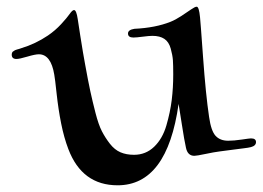

<svg xmlns="http://www.w3.org/2000/svg" viewBox="-20 -573 784 573"><path d="M201 -543Q208 -543 212 -516Q215 -496 219.5 -467Q224 -438 227.5 -417.5Q231 -397 234 -381Q243 -331 249.5 -301Q256 -271 265 -236Q274 -201 284 -181.5Q294 -162 308 -144Q322 -126 339.5 -118.5Q357 -111 380 -111Q415 -111 440 -135Q465 -159 476.5 -198.5Q488 -238 492.5 -274.5Q497 -311 497 -351Q497 -379 496 -393.5Q495 -408 489.5 -428Q484 -448 470.5 -457Q457 -466 435 -466Q425 -466 406 -463.5Q387 -461 378 -461Q362 -461 362 -473Q362 -484 381 -487Q444 -490 489 -508Q504 -514 521.5 -525.5Q539 -537 550.5 -545Q562 -553 567 -553Q574 -553 577 -521Q578 -514 586 -402.5Q594 -291 604 -224Q610 -182 623.5 -167.5Q637 -153 661 -153Q678 -153 701.5 -156.5Q725 -160 729 -160Q744 -160 744 -149Q744 -138 729 -134Q721 -132 708 -130.5Q695 -129 673 -126Q651 -123 635 -121Q619 -119 593 -113.5Q567 -108 560 -108Q540 -108 535 -132Q530 -154 522.5 -203Q515 -252 513 -263Q479 -20 331 -20Q225 -20 184 -128Q171 -162 162.5 -204.5Q154 -247 149 -293.5Q144 -340 142 -350Q132 -411 96 -411Q85 -411 61.5 -404Q38 -397 29 -397Q15 -397 15 -410Q15 -412 15.5 -414Q16 -416 17 -417.5Q18 -419 20 -420Q22 -421 23 -422Q24 -423 27 -424Q30 -425 31.5 -425.5Q33 -426 37 -427Q41 -428 43 -429Q86 -442 123 -467Q145 -482 162.5 -501Q180 -520 188 -531.5Q196 -543 201 -543Z"/></svg>

Font: Henny Penny
Style: Regular
Weight: 400
Designer: Olga Umpeleva
Foundry: Brownfox
Version: Version 1.001